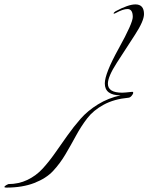

<svg xmlns="http://www.w3.org/2000/svg" viewBox="-160 -724 674 872"><path d="M-131 128Q-140 128 -140 125Q-140 123 -135.5 119.5Q-131 116 -126 114L-122 112Q-75 112 -35.5 93Q4 74 33 42.5Q62 11 89 -27.5Q116 -66 145 -107Q174 -148 206 -184.5Q238 -221 285 -250Q332 -279 388 -291Q316 -291 316 -345Q316 -390 379.5 -504.5Q443 -619 443 -647Q443 -683 419 -683Q399 -683 366 -665Q360 -662 358 -662Q356 -662 356 -663Q356 -667 365 -673Q423 -704 455 -704Q494 -704 494 -660Q494 -629 453 -566Q412 -503 371 -439.5Q330 -376 330 -344Q330 -303 395 -303Q405 -303 441 -307Q445 -307 445 -303Q445 -297 437.5 -288.5Q430 -280 422 -280Q358 -274 311 -248.5Q264 -223 236 -186.5Q208 -150 185 -107.5Q162 -65 137.5 -23.5Q113 18 81.5 52Q50 86 -4 107Q-58 128 -131 128Z"/></svg>

Font: Herr Von Muellerhoff
Style: Regular
Weight: 400
Designer: Alejandro Paul
Foundry: Alejandro Paul
Version: Version 1.000